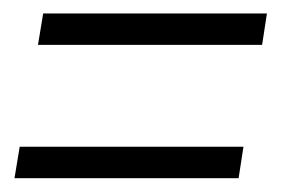

<svg xmlns="http://www.w3.org/2000/svg" viewBox="-20 -382 438 278"><path d="M35 -317 42.5 -362.5H366.5L359.5 -317ZM1 -124 8.5 -169.5H332.5L325.5 -124Z"/></svg>

Font: Anybody UltraExpanded Light
Style: Italic
Weight: 300
Width: 9
Italic angle: -10°
Designer: Tyler Finck
Foundry: Etcetera Type Company
Version: Version 1.010; ttfautohint (v1.8.3) -l 8 -r 50 -G 200 -x 14 